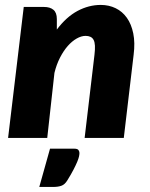

<svg xmlns="http://www.w3.org/2000/svg" viewBox="-20 -546 592 760"><path d="M12 0ZM315 0 354 -329.5Q356.5 -350.5 355.8 -365Q355 -379.5 350.5 -388Q346 -396.5 338 -400.2Q330 -404 319 -404Q302 -404 283.5 -393.5Q265 -383 248.2 -364Q231.5 -345 217.5 -317.8Q203.5 -290.5 195.5 -257.5L167 0H12L74 -518.5H154Q178 -518.5 191.5 -507.2Q205 -496 205 -470.5V-429Q242.5 -479 287 -502.8Q331.5 -526.5 379 -526.5Q411 -526.5 437.8 -513.5Q464.5 -500.5 482.2 -475.5Q500 -450.5 507.5 -413.8Q515 -377 509 -329.5L470 0ZM273.5 42.5Q287 42.5 290.8 48.2Q294.5 54 294.5 59.5Q294.5 65 292.8 73.2Q291 81.5 285.8 94.2Q280.5 107 271.2 125Q262 143 246.5 168Q236.5 184.5 223.2 189.2Q210 194 190.5 194H135.5L178 42.5Z"/></svg>

Font: Lato Black
Style: Italic
Weight: 900
Italic angle: -7°
Designer: Lukasz Dziedzic
Foundry: tyPoland Lukasz Dziedzic
Version: Version 2.007; 2014-02-27